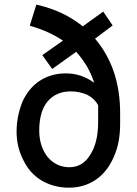

<svg xmlns="http://www.w3.org/2000/svg" viewBox="-20 -824 608 853"><path d="M480.5 -710.9 402.3 -652.3Q514.6 -519.5 513.7 -319.3V-273.4Q513.7 -189.5 486.3 -128.9Q459 -63.5 408.2 -27.3Q355.5 9.8 286.1 9.8Q218.8 9.8 164.1 -22.5Q111.3 -54.7 84 -112.3Q53.7 -169.9 53.7 -238.8Q53.7 -307.6 80.1 -373Q108.4 -433.6 156.2 -464.8Q207 -498 272.5 -498Q341.8 -498 398.4 -456.1Q375 -531.2 318.4 -593.8L211.9 -517.6L168 -579.1L259.8 -643.6Q196.3 -685.5 118.2 -708L112.3 -710L141.6 -803.7L148.4 -801.8Q262.7 -775.4 347.7 -707L438.5 -772.5ZM416 -281.2V-330.1V-356.4Q401.4 -384.8 370.1 -401.4Q335.9 -418 293.9 -418Q228.5 -418 190.4 -372.1Q154.3 -327.1 154.3 -244.1Q154.3 -175.8 190.4 -127.9Q229.5 -81.1 288.1 -81.1Q346.7 -81.1 379.9 -134.8Q416 -189.5 416 -281.2Z"/></svg>

Font: RobotoJAA
Style: Medium
Weight: 500
Version: Version 2.05; 2016-11-05